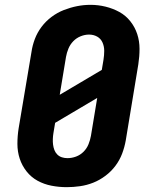

<svg xmlns="http://www.w3.org/2000/svg" viewBox="-20 -766 640 794"><path d="M256 8Q224 8 193 2Q162 -4 135.5 -18.5Q109 -33 90 -57Q71 -81 61.5 -110Q52 -139 52 -171Q52 -203 57 -235L110 -550Q114 -578 124 -604.5Q134 -631 151.5 -654.5Q169 -678 193 -696Q217 -714 244 -724.5Q271 -735 298.5 -740.5Q326 -746 354 -746Q386 -746 416.5 -738.5Q447 -731 473.5 -716.5Q500 -702 519 -678Q538 -654 547.5 -625Q557 -596 557 -564Q557 -532 552 -500L500 -185Q495 -157 485 -130.5Q475 -104 457.5 -80.5Q440 -57 416 -39Q392 -21 365.5 -10.5Q339 0 311 4Q283 8 256 8ZM227 -374 401 -477 408 -519Q411 -538 411 -556Q411 -574 404 -590Q397 -606 382 -614.5Q367 -623 348 -623Q331 -623 313.5 -616Q296 -609 283 -595.5Q270 -582 263 -565Q256 -548 253 -531ZM259 -112Q277 -112 294.5 -118.5Q312 -125 325.5 -138.5Q339 -152 346 -169.5Q353 -187 356 -204L382 -361L208 -258L201 -216Q199 -204 198.5 -191.5Q198 -179 199.5 -167.5Q201 -156 205 -145.5Q209 -135 217 -127Q225 -119 236 -115.5Q247 -112 259 -112Z"/></svg>

Font: Iosevka Curly Slab HvEx
Style: Italic
Weight: 900
Width: 7
Italic angle: -9°
Monospace: yes
Designer: Belleve Invis
Foundry: Belleve Invis
Version: Version 11.1.0; ttfautohint (v1.8.3)